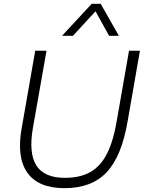

<svg xmlns="http://www.w3.org/2000/svg" viewBox="-20 -975 753 1003"><path d="M654 -710H711L647 -343Q616 -159 537.5 -75.5Q459 8 317 8Q181 8 123.5 -72Q66 -152 93 -304L164 -710H223L152 -307Q129 -175 170 -110.5Q211 -46 319 -46Q398 -46 451.5 -76Q505 -106 538.5 -171.5Q572 -237 590 -344ZM601 -788H550L479 -916L361 -788H304L459 -955H506Z"/></svg>

Font: Livvic Light
Style: Italic
Weight: 300
Italic angle: -10°
Designer: Jacques Le Bailly, Baron von Fonthausen
Version: Version 1.001; ttfautohint (v1.8.2)